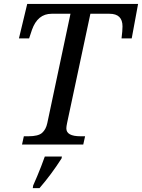

<svg xmlns="http://www.w3.org/2000/svg" viewBox="-20 -734 721 975"><path d="M320.8 -109.9Q316.9 -91.3 316.9 -82Q316.9 -42 389.2 -42H412.1L402.8 0H91.8L101.1 -42H124Q174.3 -42 193.8 -59.3Q213.4 -76.7 220.2 -108.9L337.9 -664.1H242.2Q170.9 -664.1 142.1 -582L127.9 -539.1H76.2L118.2 -713.9H681.2L648.9 -539.1H597.2Q602.1 -578.1 602.1 -600.1Q602.1 -664.1 536.1 -664.1H439ZM148.4 208 168.9 160.6Q189.5 111.8 207.5 61H294.4L292.5 70.8Q240.7 151.9 180.7 221.2H146.5Z"/></svg>

Font: Droid Serif
Style: Italic
Weight: 400
Italic angle: -12°
Designer: Monotype Design team
Foundry: Monotype Imaging Inc.
Version: Version 1.03